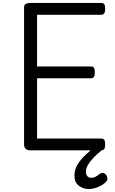

<svg xmlns="http://www.w3.org/2000/svg" viewBox="-20 -1018 776 1300"><path d="M187 0Q165 0 154 -10Q143 -20 143 -40V-970Q143 -984 154 -991Q165 -998 187 -998H664Q679 -998 685.5 -989.5Q692 -981 692 -958Q692 -936 685.5 -927Q679 -918 664 -918H231V-568H595Q610 -568 616 -559.5Q622 -551 622 -528Q622 -506 616 -497Q610 -488 595 -488H231V-80H664Q679 -80 685.5 -71.5Q692 -63 692 -40Q692 -18 685.5 -9Q679 0 664 0ZM582 262Q542 262 513 239Q484 216 484 172Q484 145 493 121Q502 97 520 73.5Q538 50 563.5 26.5Q589 3 623 -23L685 -24V-15Q662 4 640 24Q618 44 600.5 64Q583 84 572.5 104Q562 124 562 143Q562 165 572 175.5Q582 186 598 186Q613 186 625.5 179.5Q638 173 657 158Q664 153 674 152.5Q684 152 694 161Q704 171 706.5 184Q709 197 704 205Q692 222 670.5 235Q649 248 625.5 255Q602 262 582 262Z"/></svg>

Font: Playwrite ES Deco
Style: Regular
Weight: 400
Designer: Veronika Burian, José Scaglione
Foundry: TypeTogether
Version: Version 1.002